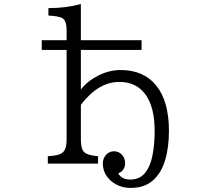

<svg xmlns="http://www.w3.org/2000/svg" viewBox="-20 -800 1040 939"><path d="M618.7 119.1Q582.5 119.1 551.5 103.8Q520.5 88.4 501.7 61.3Q482.9 34.2 482.9 -0.5Q482.9 -16.6 489.7 -29.3Q505.9 -60.1 538.6 -60.1Q559.6 -60.1 575.2 -44.4Q591.8 -27.8 591.8 -2.9Q591.8 34.7 558.1 47.9Q575.2 78.1 616.7 78.1Q663.1 78.1 689.2 45.9Q715.3 13.7 725.8 -40.3Q736.3 -94.2 736.3 -159.7Q736.3 -276.4 691.4 -337.9Q646.5 -399.4 563.5 -399.4Q460.9 -399.4 375.5 -287.6V-116.2Q375.5 -70.8 392.6 -55.2Q409.2 -40 459.5 -36.1V0H213.9V-36.1Q270 -38.1 287.6 -55.2Q305.7 -71.8 305.7 -116.2V-555.7H184.1V-603.5H305.7V-652.8Q305.7 -696.8 286.6 -710Q272.5 -720.7 216.8 -724.1V-760.3Q302.7 -760.3 375.5 -780.3V-603.5H672.4V-555.7H375.5V-362.3Q408.2 -404.3 461.4 -430.9Q514.6 -457.5 569.8 -457.5Q683.6 -457.5 744.9 -380.6Q806.2 -303.7 806.2 -159.7Q806.2 -77.1 786.9 -14.4Q767.6 48.3 726.3 83.7Q685.1 119.1 618.7 119.1Z"/></svg>

Font: BIZ UDPMincho
Style: Regular
Weight: 400
Designer: TypeBank Co., Ltd.
Foundry: Morisawa Inc.
Version: Version 1.06